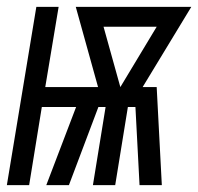

<svg xmlns="http://www.w3.org/2000/svg" viewBox="-46 -540 578 560"><path d="M-26 0 60 -520H125L86 -286H240L175 -520H512L370 -286H411L426 0H361L349 -228H327L290 0H225L262 -228H241L155 0H89L176 -228H76L39 0ZM305 -286 411 -462H256Z"/></svg>

Font: Iosevka Term Curly Oblique
Style: Regular
Weight: 400
Italic angle: -9°
Designer: Belleve Invis
Foundry: Belleve Invis
Version: Version 32.3.0